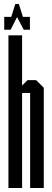

<svg xmlns="http://www.w3.org/2000/svg" viewBox="-20 -936 260 956"><path d="M36 -852 56 -916H74L94 -852H129V-788H98L65 -851L33 -788H1V-852ZM130 0V-473H90V0H22V-760H90V-510L117 -537H160L198 -499V0Z"/></svg>

Font: Commune Nuit Debout
Style: Regular
Weight: 400
Designer: Sébastien Marchal
Foundry: Sébastien Marchal
Version: Version 1.003;PS 1.3;hotconv 1.0.88;makeotf.lib2.5.647800